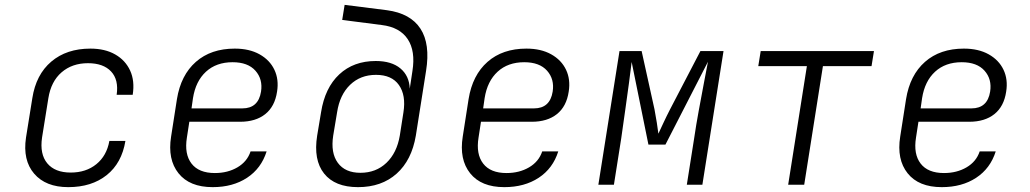

<svg xmlns="http://www.w3.org/2000/svg" viewBox="-20 -760 4240 790"><path d="M261 10Q168 10 120.5 -45.5Q73 -101 87 -194L113 -356Q128 -453 191 -506.5Q254 -560 352 -560Q412 -560 454 -536Q496 -512 515.5 -469.5Q535 -427 526 -370H460Q469 -432 437 -466Q405 -500 342 -500Q277 -500 233.5 -462.5Q190 -425 179 -356L153 -194Q143 -126 174.5 -88Q206 -50 271 -50Q334 -50 376.5 -84.5Q419 -119 430 -180H496Q481 -89 419 -39.5Q357 10 261 10Z M855 10Q760 10 714.5 -47Q669 -104 684 -198L708 -352Q724 -451 786 -505.5Q848 -560 946 -560Q1006 -560 1048 -536.5Q1090 -513 1109 -473Q1128 -433 1120 -383Q1111 -322 1071.5 -290.5Q1032 -259 968 -259H759L749 -194Q738 -126 768 -87Q798 -48 864 -48Q917 -48 957 -71.5Q997 -95 1011 -137H1077Q1055 -67 996.5 -28.5Q938 10 855 10ZM768 -314H977Q1043 -314 1054 -383Q1062 -434 1031 -469Q1000 -504 937 -504Q870 -504 827.5 -465Q785 -426 774 -356Z M1453 10Q1358 10 1313.5 -46Q1269 -102 1285 -202L1301 -298Q1317 -399 1376 -454Q1435 -509 1526 -509Q1591 -509 1627.5 -478.5Q1664 -448 1666 -395L1677 -468Q1690 -550 1657.5 -599Q1625 -648 1551 -657L1388 -678L1398 -740L1572 -718Q1669 -705 1710 -642Q1751 -579 1733 -468L1691 -202Q1674 -101 1612 -45.5Q1550 10 1453 10ZM1463 -49Q1527 -49 1570 -90Q1613 -131 1625 -202L1640 -298Q1651 -368 1621.5 -410Q1592 -452 1527 -452Q1463 -452 1420.5 -411Q1378 -370 1367 -298L1351 -202Q1340 -131 1370 -90Q1400 -49 1463 -49Z M2055 10Q1960 10 1914.5 -47Q1869 -104 1884 -198L1908 -352Q1924 -451 1986 -505.5Q2048 -560 2146 -560Q2206 -560 2248 -536.5Q2290 -513 2309 -473Q2328 -433 2320 -383Q2311 -322 2271.5 -290.5Q2232 -259 2168 -259H1959L1949 -194Q1938 -126 1968 -87Q1998 -48 2064 -48Q2117 -48 2157 -71.5Q2197 -95 2211 -137H2277Q2255 -67 2196.5 -28.5Q2138 10 2055 10ZM1968 -314H2177Q2243 -314 2254 -383Q2262 -434 2231 -469Q2200 -504 2137 -504Q2070 -504 2027.5 -465Q1985 -426 1974 -356Z M2442 0 2529 -550H2620L2673 -310Q2678 -284 2682.5 -255.5Q2687 -227 2689 -210Q2697 -227 2710 -255Q2723 -283 2737 -310L2862 -550H2957L2870 0H2806L2836 -190Q2844 -245 2855 -304.5Q2866 -364 2876 -417Q2886 -470 2893 -506L2718 -165H2648L2579 -505Q2575 -471 2568 -418.5Q2561 -366 2552.5 -306.5Q2544 -247 2536 -190L2506 0Z M3223 0 3300 -488H3100L3110 -550H3576L3566 -488H3366L3289 0Z M3855 10Q3760 10 3714.5 -47Q3669 -104 3684 -198L3708 -352Q3724 -451 3786 -505.5Q3848 -560 3946 -560Q4006 -560 4048 -536.5Q4090 -513 4109 -473Q4128 -433 4120 -383Q4111 -322 4071.5 -290.5Q4032 -259 3968 -259H3759L3749 -194Q3738 -126 3768 -87Q3798 -48 3864 -48Q3917 -48 3957 -71.5Q3997 -95 4011 -137H4077Q4055 -67 3996.5 -28.5Q3938 10 3855 10ZM3768 -314H3977Q4043 -314 4054 -383Q4062 -434 4031 -469Q4000 -504 3937 -504Q3870 -504 3827.5 -465Q3785 -426 3774 -356Z"/></svg>

Font: JetBrains Mono NL ExtraLight
Style: Italic
Weight: 200
Italic angle: -9°
Monospace: yes
Designer: Philipp Nurullin, Konstantin Bulenkov
Foundry: JetBrains
Version: Version 2.305; ttfautohint (v1.8.4.7-5d5b)